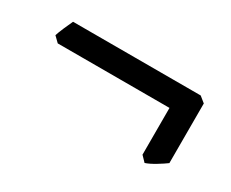

<svg xmlns="http://www.w3.org/2000/svg" viewBox="-50 -448 607 505"><g transform="rotate(30 253.0 -195.0)"><path d="M464.4 -113.8Q454.6 -106.4 437.3 -95.9Q419.9 -85.4 407.7 -81.5L392.1 -97.7V-239.7H52.7L36.6 -255.4Q39.6 -265.1 47.1 -282.5Q54.7 -299.8 59.1 -309.1Q174.3 -309.1 247.6 -309.1Q320.8 -309.1 361.8 -309.1Q402.8 -309.1 420.7 -309.1Q438.5 -309.1 442.6 -309.1Q446.8 -309.1 446.8 -309.1L464.4 -294.9Z"/></g></svg>

Font: Gentium Plus
Style: Bold
Weight: 700
Designer: Victor Gaultney, Annie Olsen, Iska Routamaa, Becca Hirsbrunner
Foundry: SIL International
Version: Version 6.101